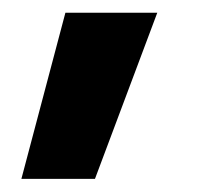

<svg xmlns="http://www.w3.org/2000/svg" viewBox="-20 -137 326 298"><path d="M127.4 140.6H13.2L81.5 -117.2H224.1Z"/></svg>

Font: Wanted Sans Std Variable
Style: Regular
Weight: 400
Designer: Original Design by Kil Hyung-jin and Kang Hanbin, Wanted Lab, Inc;
Foundry: Wanted Lab, Inc.
Version: Version 1.003;Glyphs 3.2 (3227)